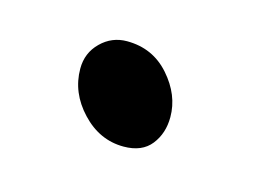

<svg xmlns="http://www.w3.org/2000/svg" viewBox="-37 -385 333 241"><g transform="rotate(15 129.5 -264.5)"><path d="M134.8 -200.2Q103.5 -200.2 80.3 -224.9Q57.1 -249.5 57.1 -280.8Q57.1 -301.3 71.3 -315.2Q85.4 -329.1 105 -329.1Q138.7 -329.1 160.4 -304.4Q182.1 -279.8 182.1 -251Q182.1 -230 170.4 -215.1Q158.7 -200.2 134.8 -200.2Z"/></g></svg>

Font: Shantell Sans Normal
Style: Regular
Weight: 300
Designer: Stephen Nixon, Anya Danilova, Shantell Martin
Foundry: Arrow Type
Version: Version 1.006;[559af2be0]